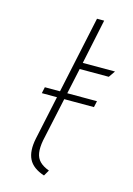

<svg xmlns="http://www.w3.org/2000/svg" viewBox="-111 -758 573 829"><g transform="rotate(15 175.5 -343.5)"><path d="M303 -328 309 -356H76L70 -328ZM128 -132 201 -471H331L351 -500H207L249 -700H217L96 -132Q84 -74 101.5 -39Q119 -4 171 13L186 -13Q159 -23 144 -38Q129 -53 125.5 -76Q122 -99 128 -132Z"/></g></svg>

Font: Advent Pro ExtraLight
Style: Italic
Weight: 250
Italic angle: -12°
Version: Version 3.000